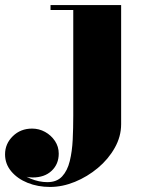

<svg xmlns="http://www.w3.org/2000/svg" viewBox="-184 -480 569 760"><path d="M14 260Q-34 260 -74.5 243.8Q-115 227.5 -139.5 198.2Q-164 169 -164 131Q-164 89 -133.2 59Q-102.5 29 -57 29Q-29.5 29 -5.5 42.2Q18.5 55.5 33.5 78Q48.5 100.5 48.5 128Q48.5 169.5 20.5 196Q-7.5 222.5 -55 222.5Q-84.5 222.5 -109 208Q-133.5 193.5 -148.2 172.2Q-163 151 -163 131H-144Q-144 163.5 -120.8 188.2Q-97.5 213 -63.5 227Q-29.5 241 3.5 241Q41 241 62 218.2Q83 195.5 92.2 157.5Q101.5 119.5 103.8 73Q106 26.5 106 -21V-440.5H16V-460H295.5V11.5Q295.5 60.5 270.2 105.2Q245 150 203.5 184.8Q162 219.5 112.5 239.8Q63 260 14 260Z"/></svg>

Font: Bodoni Moda 11pt Black
Style: Regular
Weight: 900
Designer: Owen Earl
Foundry: indestructible type
Version: Version 2.004